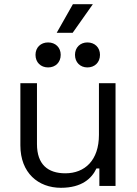

<svg xmlns="http://www.w3.org/2000/svg" viewBox="-20 -885 652 914"><path d="M270 9C370 9 417 -36 439 -83H453V0H530V-489H451V-243C451 -122 384 -60 291 -60C208 -60 156 -102 156 -199V-489H77V-193C77 -62 162 9 270 9ZM149 -624C149 -588 174 -564 209 -564C244 -564 269 -588 269 -624C269 -659 244 -683 209 -683C174 -683 149 -659 149 -624ZM250 -729H326L422 -865H327ZM337 -624C337 -588 362 -564 396 -564C431 -564 456 -588 456 -624C456 -659 431 -683 396 -683C362 -683 337 -659 337 -624Z"/></svg>

Font: Meta Space
Style: Regular
Weight: 400
Designer: Meta Pool / Florian Karsten
Foundry: Meta Pool / Florian Karsten
Version: Version 2.000;Glyphs 3.1.1 (3137)